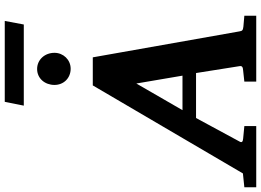

<svg xmlns="http://www.w3.org/2000/svg" viewBox="-218 -932 1097 807"><g transform="rotate(-90 330.5 -528.5)"><path d="M668 0V-50C646 -52 622 -54 622 -54C607 -56 604 -58 602 -71L493 -687H375L5 -56L-53 -50V0H204V-50C179 -52 152 -55 152 -55C139 -56 133 -60 139 -70L238 -253H427L456 -70C458 -58 450 -56 437 -55C437 -55 412 -52 391 -50V0ZM416 -310H271L383 -504ZM646 -1057H306L290 -977H631ZM512 -848C512 -889 483 -921 444 -921C404 -921 377 -888 377 -848C377 -809 406 -780 445 -780C483 -780 512 -811 512 -848Z"/></g></svg>

Font: Veleka
Style: Bold Italic
Weight: 700
Italic angle: -12°
Designer: Stefan Peev, Context Ltd, 2016; SIL International, 1997-2014.
Foundry: Stefan Peev, Context Ltd, 2016
Version: Version 5.000